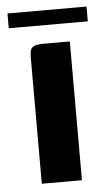

<svg xmlns="http://www.w3.org/2000/svg" viewBox="-46 -602 359 634"><g transform="rotate(-5 133.5 -285.0)"><path d="M67 0Q67 -104 67 -207.5Q67 -311 67 -415Q67 -430 69 -440Q71 -450 80.5 -455Q90 -460 112 -460H200V0ZM3 -521V-570H265V-521Z"/></g></svg>

Font: Genos SemiBold
Style: Regular
Weight: 600
Designer: Robert E. Leuschke
Foundry: Robert E. Leuschke
Version: Version 1.010